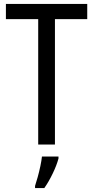

<svg xmlns="http://www.w3.org/2000/svg" viewBox="-20 -734 474 975"><path d="M259 0H174V-637H10V-714H423V-637H259ZM277 71Q268 105 247.5 147.5Q227 190 205 221H158V210Q164 192 171.5 165Q179 138 185 109.5Q191 81 193 61H277Z"/></svg>

Font: Noto Sans Ethiopic Cond
Style: Regular
Weight: 400
Width: 3
Designer: Monotype Design Team
Foundry: Monotype Imaging Inc.
Version: Version 2.102; ttfautohint (v1.8.4.7-5d5b)